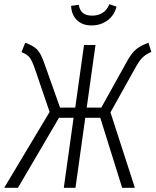

<svg xmlns="http://www.w3.org/2000/svg" viewBox="-37 -901 746 921"><path d="M689 -652Q663 -641 646.5 -625Q630 -609 609 -570L493 -362L610 0H549L444 -336H372L325 0H269L316 -336H246L49 0H-17L201 -364L130 -572Q116 -612 104 -626.5Q92 -641 66 -651L84 -696Q123 -682 141 -663.5Q159 -645 175 -599L251 -385H324L366 -685H421L379 -385H449L569 -601Q592 -644 613.5 -662.5Q635 -681 675 -696ZM304 -873 341 -878Q345 -851 361 -838.5Q377 -826 405 -826Q465 -826 488 -881L522 -869Q511 -827 478.5 -803Q446 -779 402 -779Q358 -779 332 -804.5Q306 -830 304 -873Z"/></svg>

Font: Fira Sans Extra Condensed Light
Style: Italic
Weight: 300
Width: 3
Italic angle: -8°
Designer: Carrois Corporate & Edenspiekermann AG
Foundry: Carrois Corporate GbR & Edenspiekermann AG
Version: Version 4.203